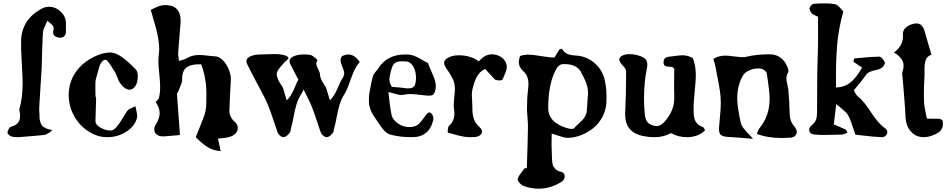

<svg xmlns="http://www.w3.org/2000/svg" viewBox="-20 -826 5702 1156"><path d="M265.1 -701.2Q270 -696.3 282.2 -686.5Q294.4 -676.8 298.8 -670.2Q303.2 -663.6 303.2 -653.8Q303.2 -653.3 300.8 -641.1Q299.8 -637.2 299.8 -630.9Q299.8 -615.7 311.5 -607.9Q323.2 -600.1 340.8 -599.1Q377 -599.1 377 -638.2V-685.1Q376.5 -727.1 345.5 -756.1Q314.5 -785.2 274.9 -785.2Q251.5 -785.2 231 -773.9Q108.4 -708 106.9 -576.2Q106 -531.7 111.1 -448.2Q116.2 -364.7 116.2 -327.1Q116.2 -233.9 96.2 -168V-166Q96.2 -162.6 98.1 -154.8Q101.1 -141.6 101.1 -127.9Q101.1 -76.2 45.9 -63Q39.1 -61 32.5 -49.3Q25.9 -37.6 24.9 -27.8Q24.4 -22.5 33 -14.6Q41.5 -6.8 50.8 -3.9Q60.5 0 89.8 0Q205.6 -8.8 244.1 -13.2Q250 -13.7 256.1 -16.4Q262.2 -19 269.5 -23.4Q276.9 -27.8 280.8 -29.8L294.9 -43.9Q272.5 -45.9 257.3 -53Q242.2 -60.1 234.6 -68.4Q227.1 -76.7 222.9 -90.3Q218.8 -104 218.3 -114.5Q217.8 -125 217.3 -141.4Q216.8 -157.7 215.8 -167Q215.3 -173.3 217.8 -208Q219.7 -242.2 224.4 -313Q229 -383.8 231 -419.9Q231.4 -437.5 233.6 -514.4Q235.8 -591.3 238.8 -631.8Q239.7 -641.6 243.9 -652.6Q248 -663.6 254.9 -678Q261.7 -692.4 265.1 -701.2Z M554.7 -253.9Q554.7 -262.2 554.4 -278.3Q554.2 -294.4 554.2 -308.6Q554.2 -322.8 554.7 -335Q554.7 -343.8 565.7 -380.1Q576.7 -416.5 577.6 -421.9Q580.1 -435.5 590.6 -450Q601.1 -464.4 611.3 -465.8Q619.6 -467.3 629.9 -455.6Q640.1 -443.8 652.6 -423.6Q665 -403.3 666.5 -400.9Q675.3 -390.1 685.1 -363.5Q694.8 -336.9 702.6 -326.2Q731.4 -286.1 760.7 -286.1Q779.3 -286.1 792.5 -305.2Q809.6 -325.2 809.6 -366.2Q809.6 -394.5 798.3 -407.2Q777.3 -428.7 762 -443.1Q746.6 -457.5 724.9 -474.6Q703.1 -491.7 682.6 -500.7Q662.1 -509.8 643.6 -509.8Q597.7 -509.8 544.4 -483.2Q491.2 -456.5 456.5 -418Q393.6 -347.7 393.6 -252.9Q393.6 -176.3 436.8 -110.1Q480 -43.9 554.7 -13.2Q588.9 0 625.5 0Q689.9 0 742.9 -34.7Q795.9 -69.3 805.7 -122.1V-129.9Q805.7 -140.1 801 -160.4Q796.4 -180.7 795.4 -186Q790 -183.1 778.8 -179Q767.6 -174.8 759.8 -170.4Q752 -166 747.6 -160.2Q739.7 -150.4 719.5 -116Q699.2 -81.5 681.2 -60.8Q663.1 -40 645.5 -40Q628.9 -40 610.4 -45.9Q554.7 -66.4 554.7 -98.1Q554.7 -108.4 556.6 -162.1Q558.6 -215.8 558.6 -226.1Q558.6 -236.3 555.7 -245.1Q555.7 -246.1 555.2 -249.3Q554.7 -252.4 554.7 -253.9Z M1211.4 -133.8Q1207 -122.6 1188.5 -74.7Q1169.9 -26.9 1158.7 0Q1195.8 38.1 1229 59.1Q1262.2 80.1 1308.6 84Q1306.6 74.2 1301 48.6Q1295.4 22.9 1292.5 8.8Q1297.9 8.3 1310.1 6.8Q1322.3 5.4 1329.6 4.6Q1336.9 3.9 1347.2 2Q1357.4 0 1365.7 -2.9Q1386.2 -8.8 1398.9 -23.2Q1411.6 -37.6 1411.6 -55.2Q1411.6 -78.6 1390.6 -95.2Q1358.4 -125 1361.3 -166Q1361.8 -178.7 1364.5 -242.7Q1367.2 -306.6 1369.6 -340.8Q1372.1 -369.6 1359.1 -403.6Q1346.2 -437.5 1323 -461.9Q1299.8 -486.3 1275.4 -486.8Q1260.3 -487.3 1228 -491.2Q1195.8 -495.1 1179.7 -495.1Q1136.2 -495.1 1103.5 -475.1Q1097.7 -471.7 1090.8 -469.2Q1084 -466.8 1073.5 -463.6Q1063 -460.4 1057.6 -459Q1057.1 -466.8 1055.4 -477.3Q1053.7 -487.8 1053 -495.4Q1052.2 -502.9 1052.7 -509.8Q1054.7 -541 1060.1 -601.3Q1065.4 -661.6 1067.4 -691.9Q1069.8 -745.6 1044.2 -771.7Q1018.6 -797.9 965.3 -794.9Q956.1 -794.4 945.3 -791.5Q934.6 -788.6 927 -785.2Q919.4 -781.7 906.5 -775.6Q893.6 -769.5 887.7 -767.1Q892.6 -749 904.3 -708.5Q916 -668 921.9 -646Q927.7 -624 933.1 -591.3Q938.5 -558.6 938.5 -530.8Q938.5 -511.7 935.5 -495.1Q933.6 -470.7 933.6 -459Q933.6 -433.1 939 -381.1Q944.3 -329.1 944.3 -303.2Q944.3 -261.2 935.5 -231.9L917.5 -211.9Q941.4 -176.3 941.4 -146Q941.4 -114.3 918.5 -77.1Q908.7 -63 908.7 -45.9Q908.7 -26.9 924.8 -15.1Q940.9 -3.4 966.8 -4.9Q982.9 -5.4 1015.6 -8.8Q1048.3 -12.2 1063.5 -13.2Q1059.6 -64 1053 -156.7Q1046.4 -249.5 1045.4 -262.2Q1048.3 -263.7 1056.4 -282.5Q1064.5 -301.3 1070.8 -319.6Q1077.1 -337.9 1076.7 -337.9Q1073.7 -393.6 1099.6 -417Q1125.5 -440.4 1191.4 -439Q1222.7 -354.5 1222.7 -261.2Q1222.7 -201.2 1220.9 -180.7Q1219.2 -160.2 1211.4 -133.8Z M2076.2 -498Q2116.2 -498 2146 -452.1Q2124 -428.2 2109.1 -393.1Q2094.2 -357.9 2080.8 -319.1Q2067.4 -280.3 2052.2 -256.8Q2034.7 -229 2024.7 -195.8Q2014.6 -162.6 2007.3 -122.1Q2000 -81.5 1993.2 -59.1Q1992.2 -55.7 1991 -47.6Q1989.7 -39.6 1988 -33.9Q1986.3 -28.3 1983.4 -24.9Q1963.4 0 1946.3 0Q1937.5 0 1926.5 -9Q1915.5 -18.1 1911.1 -28.8Q1903.8 -48.8 1885.3 -105.2Q1866.7 -161.6 1854 -191.9Q1846.2 -210.9 1808.1 -287.1Q1800.3 -269.5 1792 -256.8Q1774.4 -229 1764.6 -195.8Q1754.9 -162.6 1747.6 -122.1Q1740.2 -81.5 1733.4 -59.1Q1732.4 -56.2 1731.2 -47.9Q1730 -39.6 1728 -33.9Q1726.1 -28.3 1723.1 -24.9Q1703.1 0 1686 0Q1677.2 0 1666.5 -9Q1655.8 -18.1 1651.4 -28.8Q1644 -48.8 1625.5 -105.2Q1606.9 -161.6 1594.2 -191.9Q1584.5 -215.8 1572 -240.5Q1559.6 -265.1 1541.5 -298.8Q1523.4 -332.5 1516.1 -346.2Q1509.8 -358.9 1493.2 -390.4Q1476.6 -421.9 1468.3 -439.9Q1463.4 -449.7 1463.4 -456.1Q1463.4 -474.6 1485.4 -485.8Q1510.7 -498 1546.4 -498Q1555.7 -498 1586.9 -499.3Q1618.2 -500.5 1637.9 -500.5Q1657.7 -500.5 1680.4 -496.3Q1703.1 -492.2 1713.4 -482.9Q1714.4 -481.9 1717.3 -473.1Q1694.3 -454.1 1670.2 -425.3Q1646 -396.5 1646 -380.9Q1646 -352.5 1674.3 -313Q1681.6 -303.2 1686.3 -289.6Q1690.9 -275.9 1696 -255.6Q1701.2 -235.4 1706.1 -222.2Q1724.1 -238.8 1736.1 -260.7Q1748 -282.7 1758.1 -307.9Q1768.1 -333 1776.4 -346.2Q1770 -359.4 1753.2 -390.9Q1736.3 -422.4 1728 -439.9Q1723.1 -449.7 1723.1 -456.1Q1723.1 -474.6 1745.1 -485.8Q1770.5 -498 1806.2 -498H1814H1816.4H1820.3Q1845.2 -497.6 1856.2 -492.7Q1867.2 -487.8 1887.2 -469.2Q1887.7 -468.8 1891.1 -459Q1887.2 -455.1 1886.2 -453.1V-452.1Q1886.2 -451.7 1885.7 -451.2Q1885.3 -450.7 1885.3 -450.2Q1880.9 -439 1893.6 -414.1Q1906.2 -389.2 1906.2 -380.9Q1906.2 -352.1 1934.1 -313Q1941.4 -303.2 1946 -289.6Q1950.7 -275.9 1956.1 -255.6Q1961.4 -235.4 1966.3 -222.2Q1991.7 -245.1 2012 -293.2Q2032.2 -341.3 2041 -353Q2052.2 -369.1 2052.2 -384.8Q2052.2 -398.4 2041.3 -424.1Q2030.3 -449.7 2030.3 -461.9Q2030.3 -477.5 2040 -488.8Q2061 -498 2076.2 -498Z M2318.4 -272Q2329.1 -270 2356.2 -262Q2383.3 -253.9 2395 -253.9Q2402.3 -253.9 2406.2 -254.9Q2425.3 -259.8 2452.1 -259.8Q2471.7 -259.8 2508.1 -255.1Q2544.4 -250.5 2561 -250Q2577.6 -250 2585.4 -254.6Q2593.3 -259.3 2598.1 -272.9Q2604 -291 2604 -308.1Q2604 -336.9 2582.8 -383.5Q2561.5 -430.2 2558.1 -443.8Q2558.1 -444.3 2557.1 -445.3Q2556.2 -446.3 2556.2 -446.8Q2548.3 -449.7 2510 -472.2Q2471.7 -494.6 2443.4 -497.1Q2434.6 -498 2418 -498Q2311 -498 2257.3 -414.1Q2253.9 -408.2 2241.5 -393.8Q2229 -379.4 2226.1 -370.1Q2217.3 -341.3 2205.1 -272Q2199.7 -243.7 2201.2 -211.9Q2201.7 -190.9 2209.7 -169.2Q2217.8 -147.5 2226.3 -134Q2234.9 -120.6 2250.7 -97.9Q2266.6 -75.2 2272.9 -64.9Q2303.2 -22 2329.1 -16.1Q2384.8 0 2460.9 0Q2564 0 2588.4 -103Q2589.4 -106 2589.4 -113.8Q2589.4 -120.1 2585.9 -128.9Q2577.6 -147.5 2567.4 -148.9H2564.9Q2557.1 -148.9 2545.4 -134.8Q2541.5 -129.9 2526.6 -109.4Q2511.7 -88.9 2502 -80.1Q2481.4 -61 2445.3 -61Q2407.2 -61 2377 -82Q2344.7 -105 2338.4 -129.9Q2335 -145 2332 -163.6Q2329.1 -182.1 2327.4 -195.6Q2325.7 -209 2322.8 -233.6Q2319.8 -258.3 2318.4 -272ZM2338.4 -303.2Q2337.9 -304.2 2334.2 -312Q2330.6 -319.8 2329.1 -323.7Q2327.6 -327.6 2325.9 -334.7Q2324.2 -341.8 2324.2 -348.1Q2324.2 -358.4 2330.1 -382.8Q2338.9 -426.8 2352.3 -441.9Q2365.7 -457 2399.4 -457Q2416.5 -457 2426.3 -456.1Q2449.2 -454.6 2465.6 -429.7Q2481.9 -404.8 2484.4 -368.2V-356Q2484.4 -322.3 2474.4 -308.1Q2464.4 -293.9 2439 -293.9Q2422.9 -293.9 2414.1 -295.9Q2400.9 -298.3 2338.4 -303.2Z M2862.8 -456.1Q2842.3 -473.6 2809.8 -483.4Q2777.3 -493.2 2744.1 -493.2Q2700.2 -493.2 2675.8 -477.1Q2653.8 -464.4 2653.8 -446.8Q2653.8 -437 2665 -417Q2686.5 -389.2 2703.1 -356.9Q2718.8 -328.6 2718.8 -291Q2718.8 -274.9 2715.3 -242.7Q2711.9 -210.4 2711.9 -193.8Q2711.9 -174.8 2713.9 -165Q2715.8 -157.2 2715.8 -142.1Q2715.8 -95.2 2682.1 -66.9Q2675.8 -59.6 2675.8 -27.8Q2749.5 -5.9 2781.2 -2Q2798.3 0 2814.9 0Q2832 0 2839.8 -1Q2858.9 -2.9 2870.4 -12Q2881.8 -21 2881.8 -33.2Q2881.8 -47.4 2867.7 -60.1Q2852.1 -74.2 2842.5 -89.4Q2833 -104.5 2829.1 -123.5Q2825.2 -142.6 2824.5 -155.5Q2823.7 -168.5 2823.7 -192.9Q2823.7 -203.6 2822.3 -223.9Q2820.8 -244.1 2820.8 -253.9Q2820.8 -268.6 2823.7 -285.2Q2828.6 -307.1 2834 -323.5Q2839.4 -339.8 2848.1 -358.2Q2856.9 -376.5 2870.1 -389.9Q2883.3 -403.3 2900.9 -411.1Q2911.6 -400.4 2931.9 -377.4Q2952.1 -354.5 2960.9 -346.2Q2974.1 -341.8 2985.8 -341.8Q3000.5 -341.8 3004.9 -346.2Q3007.3 -352.1 3013.7 -365.7Q3020 -379.4 3022.9 -387Q3025.9 -394.5 3028.8 -406Q3031.7 -417.5 3031.7 -426.8Q3024.9 -476.1 2973.1 -494.1Q2958 -499 2940.9 -499Q2898.9 -499 2862.8 -456.1Z M3151.9 186 3137.7 188Q3134.8 191.9 3123.5 206.5Q3112.3 221.2 3106 231.4Q3099.6 241.7 3096.7 252Q3095.2 261.2 3109.1 276.1Q3123 291 3135.7 294.9Q3180.2 310.1 3222.7 310.1Q3292.5 310.1 3357.4 271Q3379.9 256.8 3379.9 235.8Q3379.9 214.8 3359.9 209Q3347.2 206.1 3337.4 201.4Q3327.6 196.8 3321.8 189.2Q3315.9 181.6 3312 175.8Q3308.1 169.9 3306.4 158.4Q3304.7 147 3304.2 141.8Q3303.7 136.7 3303.2 122.8Q3302.7 108.9 3302.7 105Q3300.8 68.8 3300.8 50.8Q3300.8 38.1 3301.3 13.9Q3301.8 -10.3 3301.8 -22Q3314.5 -18.6 3335.2 -11.2Q3356 -3.9 3371.6 0.2Q3387.2 4.4 3400.9 3.9Q3439.9 2.9 3479.2 -12.5Q3518.6 -27.8 3551.5 -54.2Q3584.5 -80.6 3606.2 -120.6Q3627.9 -160.6 3630.9 -206.1Q3631.8 -219.2 3631.8 -246.1Q3631.8 -287.6 3625.5 -318.8Q3617.2 -392.6 3565.9 -440.9Q3514.6 -489.3 3440.4 -492.2Q3413.1 -493.7 3394.8 -502Q3376.5 -510.3 3364.7 -530.8Q3364.7 -532.2 3362.8 -532.2Q3361.8 -532.2 3349.6 -529.8Q3339.4 -516.1 3318.8 -480Q3292 -479 3239.5 -488Q3187 -497.1 3162.6 -497.1Q3135.3 -497.1 3110.8 -488.8Q3103.5 -463.9 3103.5 -453.1Q3103.5 -422.9 3129.9 -397.9Q3161.6 -370.1 3161.6 -321.8Q3161.6 -301.8 3158.7 -280.8Q3152.8 -233.9 3152.8 -162.1Q3153.3 -149.4 3156.2 -113.8Q3159.2 -78.1 3158.7 -58.1Q3157.7 21.5 3151.9 186ZM3518.6 -242.2Q3513.7 -177.7 3513.7 -165Q3513.2 -146 3504.6 -129.2Q3496.1 -112.3 3485.8 -102.3Q3475.6 -92.3 3460 -77.9Q3444.3 -63.5 3436.5 -54.2Q3432.1 -49.8 3421.9 -49.8Q3412.6 -49.8 3409.7 -50.8Q3387.2 -55.7 3366.7 -64.2Q3346.2 -72.8 3325.7 -87.2Q3305.2 -101.6 3293 -124Q3280.8 -146.5 3280.8 -173.8Q3280.8 -297.9 3313.5 -377.9Q3314.5 -379.4 3317.9 -387.5Q3321.3 -395.5 3322.5 -397.7Q3323.7 -399.9 3327.1 -406.7Q3330.6 -413.6 3332.5 -416Q3334.5 -418.5 3338.1 -423.3Q3341.8 -428.2 3345 -430.4Q3348.1 -432.6 3352.5 -435.3Q3356.9 -438 3362.1 -439Q3367.2 -439.9 3372.6 -439.9Q3449.7 -441.9 3476.6 -395Q3478 -392.1 3483.4 -381.6Q3488.8 -371.1 3490.7 -367.4Q3492.7 -363.8 3497.3 -354.2Q3502 -344.7 3503.7 -340.1Q3505.4 -335.4 3509 -326.7Q3512.7 -317.9 3513.9 -312Q3515.1 -306.2 3517.1 -298.1Q3519 -290 3519.8 -282.7Q3520.5 -275.4 3520.5 -268.1Q3520.5 -251 3518.6 -242.2Z M4029.3 -421.9 4039.6 -412.1Q4039.6 -395 4039.1 -357.7Q4038.6 -320.3 4038.6 -300.8Q4038.6 -289.1 4039.1 -267.3Q4039.6 -245.6 4039.6 -233.9Q4039.6 -168.9 3995.1 -109.9Q3963.9 -66.9 3933.1 -66.9Q3925.8 -66.9 3910.2 -70.8Q3884.8 -79.1 3873.8 -96.9Q3862.8 -114.7 3861.3 -149.9Q3857.4 -188.5 3857.4 -235.8Q3857.4 -329.1 3875.5 -418Q3877.4 -429.7 3877.4 -435.1Q3877.4 -455.6 3868.2 -467.8Q3856.9 -481.4 3828.1 -490.7Q3799.3 -500 3770.5 -500Q3750 -500 3735.4 -495.1Q3708.5 -483.9 3708.5 -469.2Q3708.5 -458 3722.2 -439Q3723.6 -437.5 3728 -432.9Q3732.4 -428.2 3734.4 -426Q3736.3 -423.8 3740 -419.2Q3743.7 -414.6 3745.1 -411.6Q3746.6 -408.7 3748 -404.5Q3749.5 -400.4 3749.5 -397V-353Q3749.5 -272.5 3744.1 -146Q3742.2 -85.9 3770 -51.5Q3797.9 -17.1 3857.4 -5.9Q3889.2 0 3920.4 0Q3976.1 0 4020.5 -24.9Q4062.5 0 4116.2 0Q4149.4 0 4178.5 -11Q4207.5 -22 4225.1 -42Q4223.1 -43.9 4220.2 -50.8Q4217.3 -57.6 4215.3 -59.1Q4205.6 -62.5 4197.8 -66.9Q4189.9 -71.3 4184.1 -75.7Q4178.2 -80.1 4173.6 -86.9Q4168.9 -93.8 4166 -98.6Q4163.1 -103.5 4161.1 -112.1Q4159.2 -120.6 4158.2 -125.5Q4157.2 -130.4 4156.7 -140.4Q4156.2 -150.4 4156.2 -155Q4156.2 -159.7 4156.2 -170.9Q4156.2 -182.1 4156.2 -186Q4156.2 -206.1 4160.2 -248Q4160.6 -253.9 4165 -301.3Q4169.4 -348.6 4169.4 -373Q4169.4 -431.2 4151.4 -476.1Q4122.1 -493.2 4088.4 -493.2Q4070.8 -493.2 4027.3 -486.8Q4025.9 -486.8 4016.1 -485.6Q4006.3 -484.4 4003.7 -483.9Q4001 -483.4 3993.4 -480.7Q3985.8 -478 3983.2 -474.9Q3980.5 -471.7 3977.8 -465.6Q3975.1 -459.5 3975.1 -451.2Q3975.1 -435.5 3983.4 -430.2Q3991.7 -424.8 4007.8 -424.3Q4023.9 -423.8 4029.3 -421.9Z M4513.7 9.8Q4504.9 -1.5 4485.8 -20.8Q4466.8 -40 4455.1 -55.7Q4443.4 -71.3 4439.9 -86.9Q4439.5 -89.8 4436.3 -104.7Q4433.1 -119.6 4432.4 -124Q4431.6 -128.4 4429.2 -141.8Q4426.8 -155.3 4425.8 -161.6Q4424.8 -168 4423.1 -179.7Q4421.4 -191.4 4420.7 -199.2Q4419.9 -207 4419.4 -217.3Q4418.9 -227.5 4418.9 -236.8Q4418.9 -310.5 4452.6 -370.1Q4462.9 -389.2 4489.7 -401.6Q4516.6 -414.1 4543.9 -414.1Q4566.4 -414.1 4581.1 -403.8Q4595.2 -393.6 4596.7 -382.8Q4613.8 -273.9 4613.8 -232.9Q4613.8 -127.4 4552.7 -54.2Q4549.8 -50.8 4547.4 -45.9Q4544.9 -41 4542 -33Q4539.1 -24.9 4536.6 -20Q4601.6 4.9 4686 4.9Q4703.6 4.9 4739.7 2.9Q4757.3 1.5 4767.1 -8.3Q4776.9 -18.1 4776.9 -32.2Q4776.9 -46.9 4764.6 -62Q4736.3 -93.3 4734.9 -133.8Q4733.4 -213.4 4726.1 -289.1Q4725.1 -296.4 4720 -319.1Q4714.8 -341.8 4714.8 -354Q4714.8 -373 4726.1 -392.1Q4727.1 -394 4727.1 -398.9Q4727.1 -408.2 4720.7 -422.9Q4706.5 -459.5 4679.2 -479.2Q4651.9 -499 4614.7 -499Q4533.7 -499 4477.1 -484.9Q4467.3 -481.9 4449.7 -481.9Q4433.1 -481.9 4413.1 -484.9Q4405.8 -485.4 4392.8 -487.1Q4379.9 -488.8 4368.7 -490Q4357.4 -491.2 4347.7 -491.2Q4306.6 -491.2 4274.9 -471.2Q4276.9 -463.4 4281 -450.2Q4285.2 -437 4286.6 -430.2Q4290 -409.7 4299.8 -361.1Q4309.6 -312.5 4314.7 -276.4Q4319.8 -240.2 4319.8 -206.1Q4319.8 -177.2 4314.9 -124.3Q4310.1 -71.3 4309.1 -57.1Q4307.6 -26.9 4318.4 -15.6Q4329.1 -4.4 4358.9 -2Q4420.9 1.5 4513.7 9.8Z M5122.6 -474.1Q5120.6 -461.4 5118.7 -454.1Q5138.2 -441.9 5170.4 -418.9Q5135.3 -356.4 5098.4 -328.1Q5061.5 -299.8 5013.7 -299.8Q5011.2 -437.5 5019.5 -545.4Q5027.8 -653.3 5057.6 -756.8Q5053.7 -760.7 5043.7 -772.5Q5033.7 -784.2 5024.9 -791.5Q5016.1 -798.8 5007.3 -800.8Q4963.9 -809.1 4880.4 -803.2Q4873.5 -803.2 4864.7 -794.4Q4856 -785.6 4854.5 -777.8Q4853 -771 4857.7 -760.7Q4862.3 -750.5 4868.7 -744.1Q4876 -738.3 4890.4 -731.9Q4904.8 -725.6 4905.3 -725.1V-561Q4904.8 -531.2 4902.8 -470.5Q4900.9 -409.7 4900.4 -378.9Q4900.4 -226.1 4899.4 -149.9Q4899.4 -124.5 4893.3 -106.4Q4887.2 -88.4 4868.7 -73.2Q4847.7 -56.2 4852.5 -37.1Q4857.4 -18.1 4884.3 -16.1Q4909.2 -13.7 4934.6 -13.4Q4960 -13.2 5001.5 -14.6Q5043 -16.1 5052.2 -16.1Q5056.6 -16.6 5061.8 -18.6Q5066.9 -20.5 5073.2 -23.7Q5079.6 -26.9 5082.5 -27.8Q5077.1 -38.6 5072.3 -45.9Q5065.4 -48.8 5040 -60.1Q5014.6 -71.3 5000.5 -77.1Q5002.4 -95.7 5007.3 -135.5Q5012.2 -175.3 5014.6 -199.2Q5023.4 -191.4 5040.5 -178Q5057.6 -164.6 5068.1 -154.5Q5078.6 -144.5 5085.4 -133.8Q5093.8 -119.1 5100.8 -100.8Q5107.9 -82.5 5116.2 -56.6Q5124.5 -30.8 5130.4 -15.1Q5144.5 -13.7 5177.7 -9.8Q5210.9 -5.9 5237.8 -3.4Q5264.6 -1 5289.6 0Q5299.8 0.5 5308.1 -5.4Q5316.4 -11.2 5320.1 -19.5Q5323.7 -27.8 5321.8 -36.9Q5319.8 -45.9 5311.5 -51.8Q5287.1 -68.4 5264.2 -95.5Q5241.2 -122.6 5226.1 -147.2Q5210.9 -171.9 5189 -200Q5167 -228 5144.5 -246.1Q5139.6 -250 5135.5 -255.9Q5131.3 -261.7 5126.7 -270.5Q5122.1 -279.3 5120.6 -282.2Q5127.4 -290.5 5143.6 -309.8Q5159.7 -329.1 5170.2 -342.5Q5180.7 -356 5189.5 -369.1Q5199.7 -385.3 5215.8 -392.6Q5231.9 -399.9 5252.4 -404.1Q5272.9 -408.2 5283.2 -414.1Q5293 -419.4 5301.3 -431.2Q5309.6 -442.9 5307.6 -449.2Q5303.7 -460.9 5293 -472.9Q5282.2 -484.9 5273.4 -484.9Q5251 -484.9 5226.6 -483.2Q5202.1 -481.4 5169.4 -478.3Q5136.7 -475.1 5122.6 -474.1Z M5560.5 -111.8Q5559.6 -118.7 5551.8 -155Q5543.9 -191.4 5543.5 -211.9Q5542.5 -227.1 5542.5 -256.8Q5542.5 -294.9 5546.4 -375V-412.1Q5546.4 -445.3 5554.4 -466.3Q5562.5 -487.3 5588.4 -497.1Q5571.8 -549.3 5548.3 -633.8Q5535.2 -685.1 5497.6 -685.1Q5481.4 -685.1 5464.4 -678.2Q5413.1 -657.2 5416.5 -617.2Q5420.9 -551.8 5362.3 -509.8Q5420.4 -476.1 5420.4 -431.2Q5420.4 -412.6 5413.6 -394Q5411.6 -388.2 5411.6 -382.8Q5411.6 -379.4 5412.1 -375Q5412.6 -370.6 5413.3 -365.2Q5414.1 -359.9 5414.6 -356.9Q5416.5 -330.1 5423.3 -250.5Q5430.2 -170.9 5431.6 -127.9Q5433.6 -68.8 5464.1 -34.4Q5494.6 0 5542.5 0Q5572.8 0 5609.4 -17.1Q5657.2 -36.6 5657.2 -80.1Q5657.2 -91.3 5654.3 -103Q5638.7 -110.8 5637.2 -110.8Q5617.2 -111.8 5560.5 -111.8Z"/></svg>

Font: Sonetni venez
Style: Regular
Weight: 400
Designer: Alja Herlah
Foundry: Type Salon
Version: Version 1.000;hotconv 1.0.109;makeotfexe 2.5.65596